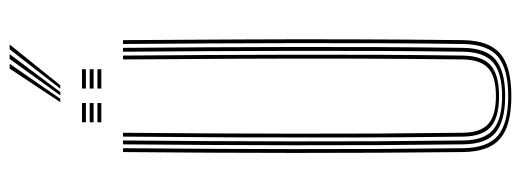

<svg xmlns="http://www.w3.org/2000/svg" viewBox="-361 -714 1080 398"><g transform="rotate(-90 179.0 -515.0)"><path d="M178.8 5Q117.5 5 90.5 -18.2Q63.5 -41.5 62.8 -95Q61.8 -181.8 61.4 -269.2Q61 -356.8 61 -444.9Q61 -533 61.5 -621.8Q62 -710.5 62.8 -800H70.8Q70 -711.2 69.5 -623.5Q69 -535.8 68.9 -448.2Q68.8 -360.8 69.2 -272.8Q69.8 -184.8 70.8 -95Q71.5 -43.8 97.2 -22.6Q123 -1.5 178.8 -1.5Q234.8 -1.5 260.4 -22.6Q286 -43.8 286.8 -95Q288 -182 288.4 -269.5Q288.8 -357 288.6 -445.1Q288.5 -533.2 288 -622Q287.5 -710.8 286.8 -800H294.8Q295.8 -680.8 296.2 -564.1Q296.8 -447.5 296.5 -331Q296.2 -214.5 294.8 -95Q294 -41.5 267 -18.2Q240 5 178.8 5ZM178.8 -7.8Q127.8 -7.8 103.5 -27.4Q79.2 -47 78.8 -95.2Q77.8 -182.2 77.2 -269.8Q76.8 -357.2 76.9 -445.1Q77 -533 77.5 -621.8Q78 -710.5 78.8 -800H86.8Q86 -711 85.5 -623.2Q85 -535.5 84.9 -448.1Q84.8 -360.8 85.2 -272.8Q85.8 -184.8 86.8 -95.2Q87.2 -51.2 109.1 -32.8Q131 -14.2 178.8 -14.2Q226.5 -14.2 248.4 -32.8Q270.2 -51.2 270.8 -95.2Q272 -182.5 272.4 -270Q272.8 -357.5 272.6 -445.4Q272.5 -533.2 272 -621.9Q271.5 -710.5 270.8 -800H278.8Q279.5 -711 280 -623.2Q280.5 -535.5 280.6 -448.1Q280.8 -360.8 280.4 -272.8Q280 -184.8 278.8 -95.2Q278.2 -47 254 -27.4Q229.8 -7.8 178.8 -7.8ZM178.8 -20.5Q134.2 -20.5 114.8 -38Q95.2 -55.5 94.8 -95.5Q93.2 -212.2 93 -328.8Q92.8 -445.2 93.2 -562.9Q93.8 -680.5 94.8 -800H102.8Q102 -711.2 101.5 -622.9Q101 -534.5 100.9 -446.5Q100.8 -358.5 101.2 -270.8Q101.8 -183 102.8 -95.5Q103.2 -58.8 121 -42.9Q138.8 -27 178.8 -27Q219 -27 236.6 -42.9Q254.2 -58.8 254.8 -95.5Q256.2 -212.5 256.5 -329Q256.8 -445.5 256.2 -563Q255.8 -680.5 254.8 -800H262.8Q263.5 -711.2 264 -622.8Q264.5 -534.2 264.6 -446.2Q264.8 -358.2 264.4 -270.5Q264 -182.8 262.8 -95.5Q262.2 -55.5 242.8 -38Q223.2 -20.5 178.8 -20.5ZM194.5 -877V-885H234.5V-877ZM124.5 -845V-853H164.5V-845ZM124.5 -861V-869H164.5V-861ZM124.5 -877V-885H164.5V-877ZM194.5 -845V-853H234.5V-845ZM194.5 -861V-869H234.5V-861ZM166.2 -930 235.8 -1035H245.8L173.2 -930ZM194.2 -930 275.8 -1035H285.8L201.2 -930ZM180.2 -930 255.8 -1035H265.8L187.2 -930Z"/></g></svg>

Font: Big Shoulders Inline Text Thin Thin
Style: Regular
Weight: 250
Version: Version 2.002